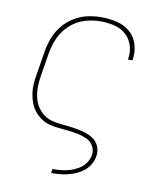

<svg xmlns="http://www.w3.org/2000/svg" viewBox="-83 -598 741 870"><g transform="rotate(10 288.0 -162.5)"><path d="M211 205H212Q235 205 258 202.5Q281 200 304 192.5Q327 185 348.5 171.5Q370 158 383.5 137Q397 116 400 93Q404 69 394 47Q384 25 364 13Q344 1 321 -5Q298 -11 274 -14.5Q250 -18 226 -20Q202 -22 178.5 -27.5Q155 -33 136.5 -47Q118 -61 106 -80.5Q94 -100 89 -123.5Q84 -147 84.5 -171.5Q85 -196 89 -220L107 -330Q113 -366 129 -401Q145 -436 174.5 -462.5Q204 -489 240.5 -500Q277 -511 313 -511Q345 -511 375.5 -504Q406 -497 429 -477Q452 -457 461.5 -427Q471 -397 465 -365V-362H486V-366Q492 -401 481.5 -435.5Q471 -470 445 -492Q419 -514 384 -522Q349 -530 313 -530Q281 -530 249.5 -523Q218 -516 188.5 -498Q159 -480 137.5 -453.5Q116 -427 104 -396Q92 -365 87 -333L69 -223Q65 -201 63.5 -178Q62 -155 65.5 -133.5Q69 -112 76.5 -92Q84 -72 97.5 -55.5Q111 -39 128.5 -27Q146 -15 167.5 -9.5Q189 -4 211.5 -2Q234 0 256 2.5Q278 5 300 9.5Q322 14 341.5 23Q361 32 372 51.5Q383 71 379 93Q376 113 363.5 130.5Q351 148 332.5 159Q314 170 294.5 176Q275 182 255 184Q235 186 215 186H214Z"/></g></svg>

Font: Iosevka Sparkle Thin
Style: Italic
Weight: 100
Italic angle: -9°
Designer: Belleve Invis
Foundry: Belleve Invis
Version: Version 4.5.0; ttfautohint (v1.8.3)